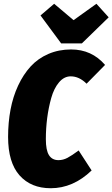

<svg xmlns="http://www.w3.org/2000/svg" viewBox="-20 -978 596 1018"><path d="M491.2 -958 556.2 -886.2 414.1 -748H304.2L194.8 -896L267.1 -958L370.1 -871.1ZM356.9 -715.8Q466.3 -715.8 537.1 -633.8L439 -534.2Q399.9 -573.2 355 -573.2Q319.8 -573.2 293 -541.5Q266.1 -509.8 251.7 -458.5Q237.3 -407.2 230.2 -352.1Q223.1 -296.9 223.1 -240.2Q223.1 -181.6 239.7 -155.3Q256.3 -128.9 290 -128.9Q314.5 -128.9 337.6 -141.1Q360.8 -153.3 397 -180.2L465.8 -74.2Q367.7 20 249 20Q144 20 83.5 -48.3Q22.9 -116.7 22.9 -252Q22.9 -328.6 35.9 -397.2Q48.8 -465.8 76.2 -524.4Q103.5 -583 142.3 -625.5Q181.2 -668 236.3 -691.9Q291.5 -715.8 356.9 -715.8Z"/></svg>

Font: Fira Sans Compressed Heavy
Style: Italic
Weight: 900
Width: 3
Italic angle: -8°
Designer: Carrois Corporate & Edenspiekermann AG
Foundry: Carrois Corporate GbR & Edenspiekermann AG
Version: Version 4.203;PS 004.203;hotconv 1.0.88;makeotf.lib2.5.64775